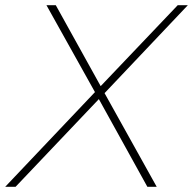

<svg xmlns="http://www.w3.org/2000/svg" viewBox="-49 -720 744 740"><path d="M-29 0 317 -365 130 -700H166L339 -388L636 -700H675L354 -361L555 0H519L332 -338L11 0Z"/></svg>

Font: Montserrat ExtraLight
Style: Italic
Weight: 200
Italic angle: -11.3°
Designer: Julieta Ulanovsky
Foundry: Julieta Ulanovsky
Version: Version 9.000; ttfautohint (v1.8.4.7-5d5b)